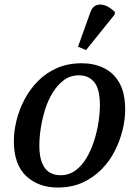

<svg xmlns="http://www.w3.org/2000/svg" viewBox="-20 -829 622 859"><path d="M238 10Q152 10 97 -41.5Q42 -93 42 -198Q42 -242 54 -290.5Q66 -339 90 -384.5Q114 -430 150 -466.5Q186 -503 235 -524.5Q284 -546 346 -546Q400 -546 444 -525Q488 -504 514 -458.5Q540 -413 540 -338Q540 -295 528.5 -247.5Q517 -200 494 -154.5Q471 -109 435 -72Q399 -35 350 -12.5Q301 10 238 10ZM251 -45Q288 -45 317 -66Q346 -87 366.5 -121.5Q387 -156 400.5 -197.5Q414 -239 420.5 -281Q427 -323 427 -358Q427 -430 402 -461Q377 -492 333 -492Q295 -492 266.5 -471Q238 -450 216.5 -415.5Q195 -381 182 -339.5Q169 -298 162.5 -256Q156 -214 156 -178Q156 -130 168 -100.5Q180 -71 201 -58Q222 -45 251 -45ZM365 -605 329 -620 385 -776Q392 -795 405 -802.5Q418 -810 433.5 -808.5Q449 -807 464.5 -798Q480 -789 494 -776L493 -764Z"/></svg>

Font: ET Text
Style: Italic
Weight: 470
Italic angle: -12°
Designer: Monotype Design Team
Foundry: Monotype Imaging Inc.
Version: Version 2.009